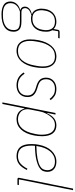

<svg xmlns="http://www.w3.org/2000/svg" viewBox="747 -1541 992 2554"><g transform="rotate(90 1243.0 -264.0)"><path d="M388 51Q388 128 329 170Q270 212 158 212Q77 212 31.5 183.5Q-14 155 -14 95Q-14 49 14.5 14Q43 -21 94 -35L95 -41Q54 -54 54 -100Q54 -118 62 -133Q70 -148 83.5 -159.5Q97 -171 114 -178.5Q131 -186 150 -189L151 -195Q133 -201 120 -213.5Q107 -226 98.5 -242.5Q90 -259 85.5 -278.5Q81 -298 81 -317Q81 -363 93.5 -400.5Q106 -438 129 -464Q152 -490 184 -504Q216 -518 254 -518Q286 -518 310.5 -508Q335 -498 352 -481L362 -536Q364 -550 371.5 -555.5Q379 -561 393 -561H476L472 -542H382L368 -463Q379 -446 383.5 -425Q388 -404 388 -381Q388 -287 341.5 -233.5Q295 -180 214 -180Q191 -180 169 -186Q116 -170 95 -149Q74 -128 74 -100Q74 -82 86 -67.5Q98 -53 134 -53H255Q329 -53 358.5 -25.5Q388 2 388 51ZM366 52Q366 31 361 15Q356 -1 343 -11.5Q330 -22 307.5 -27.5Q285 -33 251 -33H120Q70 -19 39 12.5Q8 44 8 93Q8 122 19 141Q30 160 49 171.5Q68 183 93 188Q118 193 146 193H176Q261 193 313.5 157.5Q366 122 366 52ZM216 -199Q279 -199 315 -234.5Q351 -270 361 -327Q366 -353 366.5 -364Q367 -375 367 -381Q367 -435 340 -467Q313 -499 253 -499Q190 -499 154 -463.5Q118 -428 108 -371Q103 -345 102.5 -334Q102 -323 102 -317Q102 -263 129 -231Q156 -199 216 -199Z M641 12Q569 12 529.5 -35.5Q490 -83 490 -167Q490 -231 502 -287Q512 -336 531 -378.5Q550 -421 577 -452Q604 -483 639.5 -500.5Q675 -518 719 -518Q791 -518 830.5 -470.5Q870 -423 870 -339Q870 -277 858 -219Q848 -169 829.5 -127Q811 -85 784 -54Q757 -23 721 -5.5Q685 12 641 12ZM643 -7Q723 -7 771 -66Q819 -125 837 -227L844 -267Q850 -300 850 -339Q850 -414 818 -456.5Q786 -499 717 -499Q637 -499 589 -440Q541 -381 523 -279L516 -239Q510 -206 510 -167Q510 -92 542 -49.5Q574 -7 643 -7Z M1103 12Q1043 12 1002 -11.5Q961 -35 930 -83L947 -95Q976 -49 1013.5 -28Q1051 -7 1103 -7Q1162 -7 1199 -39.5Q1236 -72 1236 -132Q1236 -175 1213 -201Q1190 -227 1147 -241L1102 -255Q1049 -272 1024 -301.5Q999 -331 999 -382Q999 -415 1011 -440Q1023 -465 1043.5 -482.5Q1064 -500 1090.5 -509Q1117 -518 1147 -518Q1205 -518 1240 -496Q1275 -474 1298 -442L1282 -428Q1261 -458 1230.5 -478.5Q1200 -499 1146 -499Q1091 -499 1055.5 -467.5Q1020 -436 1020 -382Q1020 -342 1038.5 -316Q1057 -290 1107 -274L1152 -260Q1200 -245 1228.5 -216Q1257 -187 1257 -133Q1257 -97 1244.5 -70Q1232 -43 1211 -24.5Q1190 -6 1162 3Q1134 12 1103 12Z M1469 -506H1490L1468 -395H1474Q1502 -458 1541 -488Q1580 -518 1634 -518Q1703 -518 1740.5 -469.5Q1778 -421 1778 -327Q1778 -273 1767 -218Q1745 -108 1689 -48Q1633 12 1552 12Q1497 12 1460.5 -15Q1424 -42 1413 -91H1407L1349 200H1328ZM1552 -7Q1625 -7 1674.5 -62Q1724 -117 1745 -223L1752 -258Q1758 -286 1758 -323Q1758 -499 1628 -499Q1571 -499 1532 -459Q1504 -430 1480.5 -387.5Q1457 -345 1448 -297L1421 -160Q1415 -128 1422 -100Q1429 -72 1446.5 -51.5Q1464 -31 1491 -19Q1518 -7 1552 -7Z M2044 12Q1963 12 1922.5 -36Q1882 -84 1882 -187Q1882 -213 1884.5 -238.5Q1887 -264 1892 -287Q1902 -338 1922 -380.5Q1942 -423 1971 -453.5Q2000 -484 2036.5 -501Q2073 -518 2116 -518Q2179 -518 2215.5 -486Q2252 -454 2252 -397Q2252 -370 2241 -342Q2230 -314 2193.5 -290.5Q2157 -267 2088.5 -251Q2020 -235 1906 -233Q1904 -222 1903.5 -209.5Q1903 -197 1903 -189Q1903 -95 1937 -51Q1971 -7 2044 -7Q2103 -7 2141.5 -40.5Q2180 -74 2210 -133L2227 -125Q2192 -53 2148 -20.5Q2104 12 2044 12ZM2114 -499Q2072 -499 2038.5 -482Q2005 -465 1979.5 -434.5Q1954 -404 1936.5 -362Q1919 -320 1911 -270L1908 -252Q2008 -254 2071 -266Q2134 -278 2169.5 -297.5Q2205 -317 2217.5 -342.5Q2230 -368 2230 -397Q2230 -442 2202 -470.5Q2174 -499 2114 -499Z M2354 0Q2344 0 2337.5 -3.5Q2331 -7 2331 -15Q2331 -21 2333 -31L2475 -740H2496L2352 -19H2428L2424 0Z"/></g></svg>

Font: IBM Plex Sans Cond Thin
Style: Italic
Weight: 100
Width: 3
Italic angle: -11°
Designer: Mike Abbink, Paul van der Laan, Pieter van Rosmalen
Foundry: Bold Monday
Version: Version 1.3